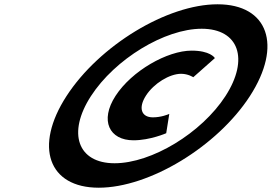

<svg xmlns="http://www.w3.org/2000/svg" viewBox="-20 -860 1267 895"><path d="M289.9 -412C137.6 -177 205.3 15 440.3 15C676.3 15 992.6 -177 1144.9 -412C1297.7 -648 1230.1 -840 994.1 -840C759.1 -840 442.7 -648 289.9 -412ZM403.9 -412C515.9 -585 748.2 -726 920.2 -726C1093.2 -726 1142.9 -585 1030.9 -412C919.5 -240 687.1 -99 514.1 -99C342.1 -99 292.5 -240 403.9 -412ZM824.2 -516C857.2 -516 880.9 -500 880.9 -500L981.5 -589C980.4 -592 958.2 -624 873.2 -624C760.2 -624 594.3 -530 518.5 -413C444 -298 489.4 -206 602.4 -206C679.4 -206 754.8 -239 754.8 -239C760.5 -271 763.4 -297 769.1 -329C762.2 -326 730.7 -313 692.7 -313C638.7 -313 623.2 -357 660.8 -415C697.1 -471 770.2 -516 824.2 -516Z"/></svg>

Font: Hussar
Style: BdWodka
Weight: 700
Foundry: Cannot Into Space Fonts
Version: Version 2.00